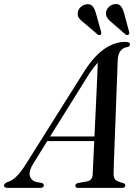

<svg xmlns="http://www.w3.org/2000/svg" viewBox="-58 -913 678 933"><path d="M102.5 -116Q80.5 -80 87.5 -57Q94.5 -34 121 -28L143 -24.5Q155 -21 155 -12.5Q155 0 137 0H-20.5Q-38.5 0 -38.5 -11.5Q-38.5 -21.5 -19 -29.5Q22 -40 70 -119L357 -575Q404 -645.5 452.5 -677.5Q501 -709.5 550.5 -709.5Q574 -709.5 573.5 -697Q573.5 -688 561.5 -684.5Q541 -682 528.2 -666.5Q515.5 -651 514 -621Q513.5 -606 512 -564.2Q510.5 -522.5 508.2 -465Q506 -407.5 503.8 -344.8Q501.5 -282 499.2 -224.2Q497 -166.5 495.5 -124.5Q494 -82.5 494 -67.5Q494 -48.5 503 -39.5Q512 -30.5 540.5 -23.5Q551 -20 551 -12Q551 0 533.5 0H321.5Q308 0 308 -11Q308 -19.5 320.5 -23.5L367 -32Q391 -37 392.5 -66Q393 -83 395.2 -126.8Q397.5 -170.5 400 -227.5H171.5ZM378.5 -559.5 185.5 -250H401Q404 -316 407.5 -386.5Q411 -457 413.5 -516.5Q416 -576 417 -608.5Q410 -601 400.5 -589.2Q391 -577.5 378.5 -559.5ZM546 -845.5 569.5 -758Q572 -748.5 566 -744.5Q559 -740 552 -745.5L486 -803Q471.5 -814 463.2 -826.2Q455 -838.5 457.5 -855.5Q460.5 -870 473 -881Q485.5 -892 501.5 -893Q520.5 -895 530.2 -881.8Q540 -868.5 546 -845.5ZM409 -845.5 433.5 -758Q436 -748.5 430.5 -744.5Q423.5 -740 416.5 -745.5L350 -802Q335 -812.5 326.2 -824.5Q317.5 -836.5 320 -853.5Q322.5 -868.5 335 -879.5Q347.5 -890.5 364 -892.5Q382.5 -894.5 392.8 -881.5Q403 -868.5 409 -845.5Z"/></svg>

Font: Fraunces 72pt S000
Style: Italic
Weight: 400
Italic angle: -16°
Version: Version 1.000; ttfautohint (v1.8.3)